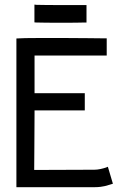

<svg xmlns="http://www.w3.org/2000/svg" viewBox="-20 -795 558 817"><path d="M348.1 -773.4V-699.2H339.8Q311.5 -698.2 241.2 -698.2Q168.5 -698.2 135.3 -699.2L126.5 -699.7V-775.4L135.7 -774.4Q167.5 -773.4 259.8 -773.4Q259.8 -773.4 339.8 -773.4ZM49.8 -631.3Q77.1 -633.3 149.4 -633.3Q149.4 -633.3 197.3 -633.3H251Q292 -633.3 352.3 -632.6Q412.6 -631.8 426.3 -631.8H434.1V-558.6H127V-398.4H340.8V-325.2H127V-310.5Q127 -253.4 126.2 -168.2Q125.5 -83 125.5 -71.8L381.8 -72.8Q394 -72.8 408.2 -75.9Q422.4 -79.1 430.7 -82L439 -85.4L460.4 -13.2Q456.1 -11.7 444.3 -8.3Q432.6 -4.9 426.3 -3.2Q419.9 -1.5 408 0Q396 1.5 382.8 1.5H49.8Z"/></svg>

Font: Fantasque Sans Mono
Style: Regular
Weight: 400
Monospace: yes
Designer: Jany Belluz
Version: Version 1.8.0 ; ttfautohint (v1.8.2)